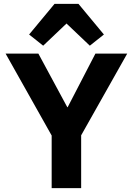

<svg xmlns="http://www.w3.org/2000/svg" viewBox="-20 -976 689 996"><path d="M401 0H248V-273L9 -698H179L329 -420H331L475 -698H640L401 -274ZM263 -956H387L519 -797L446 -739L325 -854L204 -739L131 -797Z"/></svg>

Font: IBM Plex Sans Var
Style: Regular
Weight: 400
Designer: Mike Abbink, Paul van der Laan, Pieter van Rosmalen
Foundry: Bold Monday
Version: Version 3.000